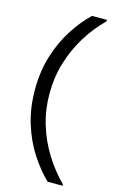

<svg xmlns="http://www.w3.org/2000/svg" viewBox="-142 -867 657 1069"><g transform="rotate(15 186.5 -333.0)"><path d="M249 145Q195 93 149 21.5Q103 -50 75.5 -139Q48 -228 48 -333Q48 -438 75.5 -527Q103 -616 149 -688Q195 -760 249 -811H335V-803Q274 -743 228.5 -669Q183 -595 157.5 -510.5Q132 -426 132 -333Q132 -240 157.5 -155.5Q183 -71 229 3Q275 77 335 137V145Z"/></g></svg>

Font: DM Sans 12pt
Style: Regular
Weight: 400
Version: Version 4.004;gftools[0.9.30]